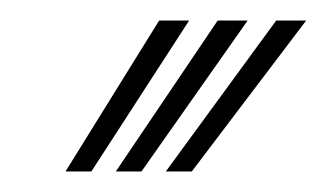

<svg xmlns="http://www.w3.org/2000/svg" viewBox="-20 -812 327 187"><path d="M43.8 -645 135 -792H164.2L69 -645ZM141.5 -645 249 -792H278.2L166.8 -645ZM92.8 -645 192 -792H221.2L117.8 -645Z"/></svg>

Font: Big Shoulders Inline Text ExtraBold
Style: Regular
Weight: 800
Designer: Patric King
Foundry: XO Type Co
Version: Version 1.000